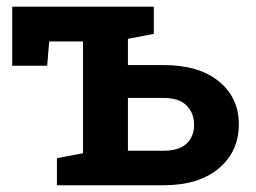

<svg xmlns="http://www.w3.org/2000/svg" viewBox="-20 -548 756 568"><path d="M148.4 0V-80.1L225.6 -94.7V-425.3H125.5L119.6 -353.5H16.1V-528.3H435.1V-447.8L358.4 -433.1V-355.5H463.9Q568.4 -355.5 627.4 -307.4Q686.5 -259.3 686.5 -180.2Q686.5 -99.6 627.2 -49.8Q567.9 0 463.9 0ZM358.4 -102.1H463.9Q509.8 -102.1 532 -123.3Q554.2 -144.5 554.2 -178.7Q554.2 -213.4 532 -235.8Q509.8 -258.3 463.9 -258.3H358.4Z"/></svg>

Font: Roboto Slab SemiBold
Style: Regular
Weight: 600
Designer: Google
Version: Version 2.001; ttfautohint (v1.8.3)